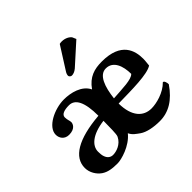

<svg xmlns="http://www.w3.org/2000/svg" viewBox="-166 -857 1047 1047"><g transform="rotate(-45 357.5 -333.0)"><path d="M524 -71C463 -71 417 -116 416 -217C523 -219 639 -219 680 -246C681 -264 684 -274 684 -295C684 -357 662 -444 513 -444C456 -444 408 -431 368 -374C342 -428 273 -444 220 -444C148 -444 53 -399 53 -339C53 -313 70 -287 105 -287C150 -287 162 -314 162 -328C162 -340 155 -351 155 -371C155 -393 181 -402 218 -402C265 -402 291 -353 291 -248C124 -234 37 -182 37 -99C37 -63 58 -30 84 -12C110 6 142 10 182 10C210 10 293 -12 337 -67C348 -43 367 -32 386 -18C413 1 459 10 507 10C576 10 634 -25 684 -98C684 -111 679 -129 669 -129C628 -87 562 -71 524 -71ZM284 -93C264 -52 221 -40 197 -40C178 -40 163 -51 156 -72C152 -82 151 -98 151 -111C151 -156 196 -197 291 -209C290 -162 291 -107 284 -93ZM502 -402C558 -402 579 -344 579 -283C559 -260 488 -260 418 -255C427 -334 450 -402 502 -402ZM419 -674 336 -543C330 -534 328 -525 328 -519C328 -513 336 -505 344 -505C354 -505 368 -509 382 -521L502 -629L492 -652C484 -662 465 -676 435 -676C430 -676 422 -675 419 -674Z"/></g></svg>

Font: Libertinus Serif
Style: Bold
Weight: 700
Designer: Philipp H. Poll, Khaled Hosny
Foundry: Caleb Maclennan
Version: Version 7.050;RELEASE